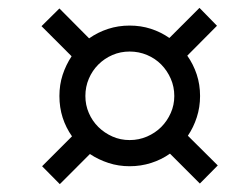

<svg xmlns="http://www.w3.org/2000/svg" viewBox="-20 -580 620 488"><path d="M131 -336Q131 -364.5 139.2 -389.8Q147.5 -415 162 -437L85.5 -513.5L131 -558.5L206.5 -482.5Q228.5 -498 254.5 -506.5Q280.5 -515 309.5 -515Q338 -515 363.5 -506.8Q389 -498.5 410.5 -483.5L487 -560L531.5 -514.5L456 -438.5Q471.5 -416.5 480 -390.8Q488.5 -365 488.5 -336Q488.5 -307.5 480.2 -282Q472 -256.5 457.5 -235L533.5 -159.5L488 -113.5L412 -189.5Q390 -174 364 -165.8Q338 -157.5 309.5 -157.5Q281 -157.5 255.8 -165.8Q230.5 -174 208.5 -188.5L132 -112L87 -157.5L163 -233.5Q147.5 -255.5 139.2 -281.2Q131 -307 131 -336ZM197 -336Q197 -313 205.8 -292.8Q214.5 -272.5 230 -257.2Q245.5 -242 265.8 -233Q286 -224 309.5 -224Q333 -224 353.8 -233Q374.5 -242 389.8 -257.2Q405 -272.5 414 -292.8Q423 -313 423 -336Q423 -359.5 414 -380Q405 -400.5 389.8 -416Q374.5 -431.5 353.8 -440.2Q333 -449 309.5 -449Q286 -449 265.8 -440.2Q245.5 -431.5 230 -416Q214.5 -400.5 205.8 -380Q197 -359.5 197 -336Z"/></svg>

Font: Lato TR
Style: Italic
Weight: 400
Italic angle: -12°
Designer: Lukasz Dziedzic
Foundry: tyPoland Lukasz Dziedzic
Version: Version 1.104 2013